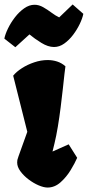

<svg xmlns="http://www.w3.org/2000/svg" viewBox="-47 -840 398 870"><path d="M168.5 9.8Q151.4 9.8 127.9 -0.2Q104.5 -10.3 82.3 -27.1Q60.1 -43.9 45.4 -64Q30.8 -84 30.8 -103.5Q30.8 -110.4 31.7 -115.2Q32.7 -120.1 36.9 -131.8Q41 -143.6 50.3 -169.2Q59.6 -194.8 76.7 -242.7L12.7 -497.1Q27.3 -515.1 52.5 -531.2Q77.6 -547.4 108.2 -557.6Q138.7 -567.9 168.9 -567.9Q191.4 -567.9 211.9 -561.3Q232.4 -554.7 249.5 -539.6Q248 -532.2 245.1 -504.9Q242.2 -477.5 237.8 -438Q233.4 -398.4 227.8 -353.5Q222.2 -308.6 215.1 -266.1Q208 -223.6 200.2 -191.4L190.9 -153.3L264.2 -186L302.7 -125Q292.5 -101.1 273.2 -69.3Q253.9 -37.6 227.3 -13.9Q200.7 9.8 168.5 9.8ZM22.5 -626 -27.3 -665Q-23.4 -685.1 -10.7 -711.2Q2 -737.3 20.8 -761.7Q39.6 -786.1 62.5 -802.2Q85.4 -818.4 109.4 -818.4Q129.4 -818.4 148.7 -807.4Q168 -796.4 186.3 -782.7Q204.6 -769 221.2 -761.2L282.2 -819.8L330.6 -777.3Q326.7 -757.3 314.5 -731.7Q302.2 -706.1 284.2 -682.1Q266.1 -658.2 244.1 -642.6Q222.2 -627 197.8 -627Q170.9 -627 140.4 -645.8Q109.9 -664.6 86.4 -684.1Z"/></svg>

Font: Fruktur
Style: Regular
Weight: 400
Designer: Viktoriya Grabowska, Eben Sorkin
Foundry: Viktoriya Grabowska
Version: Version 1.008; ttfautohint (v1.8.4.7-5d5b)